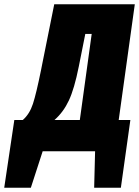

<svg xmlns="http://www.w3.org/2000/svg" viewBox="-82 -716 659 909"><path d="M556.2 -695.8 480 -147.9H535.2L490.2 172.9H363.8L368.2 0H120.1L64 172.9H-62L-14.2 -147.9H25.9Q58.1 -175.8 74 -224.6Q89.8 -273.4 112.3 -384.3Q115.2 -400.4 117.2 -409.2L174.8 -695.8ZM295.9 -147.9 352.1 -555.2H321.8L291 -400.9Q270 -295.4 243.9 -240Q217.8 -184.6 175.8 -147.9Z"/></svg>

Font: Fira Sans Compressed Heavy
Style: Italic
Weight: 900
Width: 3
Italic angle: -8°
Designer: Carrois Corporate & Edenspiekermann AG
Foundry: Carrois Corporate GbR & Edenspiekermann AG
Version: Version 4.203;PS 004.203;hotconv 1.0.88;makeotf.lib2.5.64775